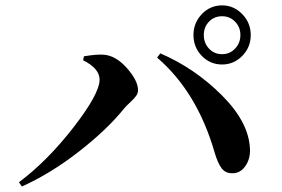

<svg xmlns="http://www.w3.org/2000/svg" viewBox="-20 -760 1040 707"><path d="M797.9 -522.5Q753.9 -522.5 723.1 -554.2Q692.4 -585.9 692.4 -630.9Q692.4 -675.8 723.1 -708Q753.9 -740.2 797.9 -740.2Q840.8 -740.2 872.1 -708Q903.3 -675.8 903.3 -630.9Q903.3 -585.9 872.1 -554.2Q840.8 -522.5 797.9 -522.5ZM797.9 -700.2Q768.6 -700.2 749.5 -680.2Q730.5 -660.2 730.5 -630.9Q730.5 -601.6 749.5 -581.1Q768.6 -560.5 797.9 -560.5Q826.2 -560.5 845.7 -581.1Q865.2 -601.6 865.2 -630.9Q865.2 -660.2 845.7 -680.2Q826.2 -700.2 797.9 -700.2ZM346.7 -466.8Q346.7 -507.8 286.1 -538.1L289.1 -552.7Q335.9 -560.5 361.3 -558.6Q406.2 -555.7 447.3 -509.3Q488.3 -462.9 488.3 -427.7Q488.3 -417 481.4 -407.2Q474.6 -397.5 460 -383.8Q445.3 -370.1 438.5 -362.3Q376 -284.2 271.5 -202.6Q167 -121.1 60.5 -73.2L49.8 -88.9Q155.3 -168 251 -291.5Q346.7 -415 346.7 -466.8ZM900.4 -211.9Q902.3 -175.8 883.8 -148.9Q865.2 -122.1 836.9 -122.1Q810.5 -121.1 795.9 -140.6Q781.2 -160.2 769.5 -201.2Q705.1 -421.9 558.6 -547.9L570.3 -563.5Q697.3 -508.8 796.9 -409.2Q896.5 -309.6 900.4 -211.9Z"/></svg>

Font: GenRyuMin TW TTF Bold
Style: Regular
Weight: 700
Version: Version 1.300